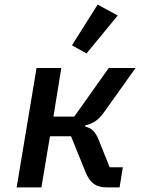

<svg xmlns="http://www.w3.org/2000/svg" viewBox="-20 -810 640 830"><path d="M52 0H159L196 -221H287L349 -68C368 -20 394 0 441 0H497L511 -87H454L408 -202C391 -245 375 -256 348 -263L349 -268C384 -276 407 -292 432 -328L566 -516H450L301 -306H211L245 -516H138ZM489 -743 402 -790 291 -614 354 -579Z"/></svg>

Font: IBM Mono Medium
Style: Italic
Weight: 500
Italic angle: -9°
Monospace: yes
Designer: Mike Abbink, Paul van der Laan, Pieter van Rosmalen
Foundry: Bold Monday
Version: Version 2.3